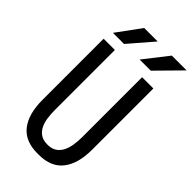

<svg xmlns="http://www.w3.org/2000/svg" viewBox="-269 -965 1037 1037"><g transform="rotate(45 250.0 -446.5)"><path d="M245 -3Q151 -3 105.5 -61.5Q60 -120 60 -226V-694H146V-235Q146 -205 150 -176.5Q154 -148 165 -125.5Q176 -103 196 -89Q216 -75 248 -75H252Q283 -75 303 -89Q323 -103 334 -125.5Q345 -148 349.5 -176.5Q354 -205 354 -235V-694H440V-226Q440 -120 394.5 -61.5Q349 -3 255 -3ZM277 -890 158 -752H73L174 -890ZM498 -890 362 -752H277L385 -890Z"/></g></svg>

Font: D2Coding
Style: Regular
Weight: 400
Monospace: yes
Designer: Yong-Rak Park; Jeong-Hwan Yoon; Sang-Min Lee;
Foundry: NHN Corporation
Version: Version 1.3.2; Build 20180524